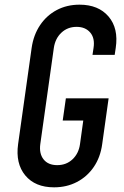

<svg xmlns="http://www.w3.org/2000/svg" viewBox="-20 -786 532 822"><path d="M211.5 16Q130.5 16 88.2 -35Q46 -86 57.5 -169L115.5 -581Q123.5 -636.5 151.5 -678.2Q179.5 -720 223 -743Q266.5 -766 320.5 -766Q401.5 -766 444.8 -715.2Q488 -664.5 475.5 -581L471 -551H376L380.5 -581Q387 -622.5 366.2 -646.8Q345.5 -671 308 -671Q269.5 -671 243 -646.2Q216.5 -621.5 210.5 -581L152.5 -169Q147 -128.5 166.5 -103.8Q186 -79 225 -79Q264 -79 290.5 -104Q317 -129 322.5 -169L336.5 -270H248.5L262 -365H445L417.5 -169Q410 -113 381.5 -71.2Q353 -29.5 309.2 -6.8Q265.5 16 211.5 16Z"/></svg>

Font: Mohave Light Medium
Style: Italic
Weight: 500
Italic angle: -8°
Version: Version 2.003